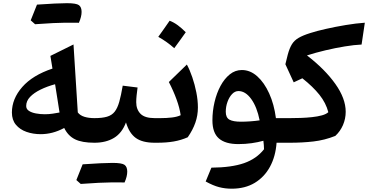

<svg xmlns="http://www.w3.org/2000/svg" viewBox="-20 -878 2264 1181"><path d="M302.7 -456.1 290 -534.2 432.1 -604.5 458.5 -186.5Q472.2 -168 498.8 -159.7Q525.4 -151.4 560.5 -151.4H561V0H560.5Q484.4 0 441.4 -21.2Q398.4 -42.5 375 -90.8Q338.4 -71.3 302.5 -62Q266.6 -52.7 230.5 -52.7Q183.1 -52.7 142.8 -66.9Q102.5 -81.1 77.9 -110.6Q53.2 -140.1 53.2 -186Q53.2 -270 116.9 -342.8Q180.7 -415.5 302.7 -456.1ZM318.8 -359.9Q270 -346.7 229.5 -326.9Q189 -307.1 165 -282Q141.1 -256.8 141.1 -226.1Q141.1 -207 158 -196Q174.8 -185.1 201.2 -180.2Q227.5 -175.3 255.9 -175.3Q281.2 -175.3 304.9 -179Q328.6 -182.6 346.2 -186Q340.3 -225.1 333.7 -265.9Q327.1 -306.6 318.8 -359.9ZM445.8 -738.3H379.9Q325.7 -738.3 195.8 -729L168.9 -752.9Q187.5 -800.8 207.5 -849.6Q334 -858.4 391.6 -858.4Q449.2 -858.4 465.6 -846.2Q481.9 -834 481.9 -804.7Q481.9 -775.4 465.3 -737.8Q457.5 -738.3 445.8 -738.3Z M726.6 244.1H660.6Q606.4 244.1 476.6 253.4L449.7 229.5Q468.3 181.6 488.3 132.8Q614.7 124 672.4 124Q730 124 746.3 136.2Q762.7 148.4 762.7 177.7Q762.7 207 746.1 244.6Q738.3 244.1 726.6 244.1ZM561 0Q551.8 0 546.9 -8.1Q542 -16.1 542 -36.1V-115.7Q542 -135.7 546.9 -143.6Q551.8 -151.4 561 -151.4Q608.9 -151.4 638.4 -160.2Q668 -168.9 685.3 -190.9Q702.6 -212.9 713.6 -251.7Q724.6 -290.5 734.9 -351.1L826.2 -339.8Q822.8 -314.5 820.3 -291.3Q817.9 -268.1 817.9 -249.5Q817.9 -205.1 844.2 -178.2Q870.6 -151.4 931.2 -151.4H931.6V0H931.2Q856 0 815.2 -29.5Q774.4 -59.1 754.9 -125Q730.5 -59.6 681.2 -29.8Q631.8 0 561 0Z M1023.4 -750.5Q1049.3 -740.7 1074 -722.4Q1098.6 -704.1 1122.6 -679.7Q1105.5 -655.8 1087.9 -631.1Q1070.3 -606.4 1051.8 -581.5Q1007.8 -621.1 953.6 -651.4Q971.7 -676.8 989 -701.2Q1006.3 -725.6 1023.4 -750.5ZM931.6 0Q922.4 0 917.5 -8.1Q912.6 -16.1 912.6 -36.1V-115.7Q912.6 -135.7 917.5 -143.6Q922.4 -151.4 931.6 -151.4H967.3Q1004.9 -151.4 1037.6 -155.3Q1070.3 -159.2 1091.3 -169.4Q1085 -214.4 1065.9 -266.6Q1046.9 -318.8 1018.6 -373.5L1129.4 -481Q1147.5 -447.8 1162.8 -402.8Q1178.2 -357.9 1187.7 -309.6Q1197.3 -261.2 1197.3 -216.8Q1197.3 -168 1181.6 -123.3Q1166 -78.6 1134.8 -33.7Q1093.8 -15.6 1048.8 -7.8Q1003.9 0 946.3 0Z M1467.8 -447.3Q1519 -447.3 1562.3 -408.7Q1605.5 -370.1 1635.7 -303.5Q1666 -236.8 1677.2 -151.4H1732.4V0H1681.2Q1675.3 83.5 1640.9 147.2Q1606.4 210.9 1546.9 246.8Q1487.3 282.7 1404.8 282.7Q1364.7 282.7 1327.9 273.2Q1291 263.7 1245.1 238.3L1280.3 153.3Q1404.3 152.3 1481.2 125.5Q1558.1 98.6 1604 40Q1603.5 26.4 1602.8 14.2Q1602.1 2 1600.1 -12.2Q1567.4 -2.9 1528.1 2.7Q1488.8 8.3 1445.8 8.3Q1366.2 8.3 1326.4 -26.4Q1286.6 -61 1286.6 -137.7Q1286.6 -194.8 1299.6 -250Q1312.5 -305.2 1336.4 -349.6Q1360.4 -394 1393.6 -420.7Q1426.8 -447.3 1467.8 -447.3ZM1446.8 -317.9Q1424.8 -317.9 1407.2 -299.1Q1389.6 -280.3 1379.2 -251.2Q1368.7 -222.2 1368.7 -190.4Q1368.7 -154.3 1391.6 -141.8Q1414.6 -129.4 1462.4 -129.4Q1489.7 -129.4 1520 -131.6Q1550.3 -133.8 1577.1 -137.7Q1560.5 -220.7 1525.1 -269.3Q1489.7 -317.9 1446.8 -317.9Z M2224.1 -738.3 2204.1 -604Q2159.7 -602.1 2101.3 -592.5Q2043 -583 1982.2 -568.6Q1921.4 -554.2 1868.2 -537.1Q1979 -451.7 2042.7 -361.8Q2106.4 -272 2106.4 -190.4Q2106.4 -147.9 2089.8 -109.1Q2073.2 -70.3 2042.5 -42Q1976.1 -15.6 1907.7 -7.8Q1839.4 0 1763.7 0H1726.6Q1717.3 0 1712.4 -8.1Q1707.5 -16.1 1707.5 -36.1V-115.7Q1707.5 -135.7 1712.4 -143.6Q1717.3 -151.4 1726.6 -151.4H1764.2Q1794.4 -151.4 1829.8 -152.6Q1865.2 -153.8 1899.4 -157.5Q1933.6 -161.1 1960.2 -168.5Q1986.8 -175.8 1999.5 -188Q1984.9 -244.6 1945.1 -294.7Q1905.3 -344.7 1839.8 -396.5L1786.6 -371.6L1735.4 -482.9L1750 -542Q1760.7 -581.5 1775.4 -605.5Q1790 -629.4 1816.7 -645Q1843.3 -660.6 1888.7 -674.8Q1927.7 -687.5 1985.4 -700.4Q2043 -713.4 2106 -723.9Q2168.9 -734.4 2224.1 -738.3Z"/></svg>

Font: Pinar-FD SemiBold
Style: Regular
Weight: 600
Designer: Amin Abedi
Version: Version 2.000